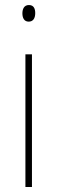

<svg xmlns="http://www.w3.org/2000/svg" viewBox="-20 -743 226 763"><path d="M95 -723C75 -723 69 -706 69 -690C69 -672 76 -657 94 -657C112 -657 120 -671 120 -691C120 -707 115 -723 95 -723ZM107 -527H81V0H107Z"/></svg>

Font: Noto Sans Myanmar UI Condensed Thin
Style: Regular
Weight: 100
Width: 3
Designer: Monotype Design Team
Foundry: Monotype Imaging Inc.
Version: Version 2.103